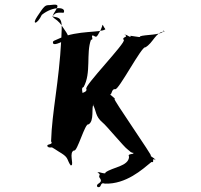

<svg xmlns="http://www.w3.org/2000/svg" viewBox="-20 -692 865 827"><path d="M244 -523C234 -334 204 -213 200 -83C212 -67 177 -73 185 -62C198 -53 172 -68 186 -59C205 -52 196 -64 216 -50C229 -41 232 -40 246 -31C276 -12 268 -3 284 20C297 29 274 11 288 20C298 14 276 -36 299 -44C312 -35 347 -165 361 -156C388 -171 372 -231 383 -242C396 -233 366 -251 380 -242C396 -213 389 -192 422 -164C435 -155 515 -58 529 -49C547 -35 535 -41 554 -32C567 -23 540 -43 554 -34C562 -25 526 -33 536 -17C534 25 464 28 434 51C439 62 395 44 403 50C416 59 388 43 402 52C420 64 398 61 412 78C424 98 391 97 399 112C412 121 388 105 402 114C420 117 408 91 432 99C523 102 593 38 632 6C649 10 630 -13 648 -4C661 5 634 -16 648 -7C648 -7 620 -25 630 -21C643 -12 460 -274 474 -265C482 -265 439 -297 446 -289V-286C466 -276 456 -309 476 -308C489 -299 592 -497 606 -488C640 -507 650 -554 687 -556C700 -547 672 -569 686 -560C676 -539 603 -544 582 -535C595 -526 528 -544 542 -535C550 -526 522 -543 522 -543C535 -534 505 -551 519 -542C534 -530 503 -534 513 -520C526 -511 338 -318 352 -309C357 -290 320 -296 329 -278V-277C347 -277 323 -313 340 -317C374 -377 350 -463 372 -521C387 -519 366 -545 384 -538C397 -529 397 -533 414 -564C427 -593 416 -591 434 -566C414 -550 315 -562 239 -528C212 -516 208 -516 208 -510C208 -503 210 -494 253 -515C285 -530 277 -536 247 -580C218 -625 192 -605 219 -646C239 -677 221 -673 193 -670C174 -670 171 -667 141 -622C115 -584 140 -585 160 -628C210 -668 268 -662 254 -637C215 -640 217 -631 210 -626C202 -620 199 -623 226 -617C249 -609 247 -590 244 -523Z"/></svg>

Font: Hussar Przerywany
Style: Regular
Weight: 400
Foundry: Cannot Into Space Fonts
Version: Version 0.982